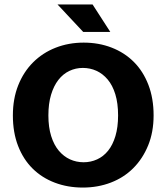

<svg xmlns="http://www.w3.org/2000/svg" viewBox="-20 -834 750 865"><path d="M357 -642Q425 -642 483 -619.5Q541 -597 583 -555Q625 -513 648.5 -452Q672 -391 672 -314Q672 -239 647.5 -179Q623 -119 580.5 -76.5Q538 -34 479.5 -11.5Q421 11 353 11Q285 11 227 -11Q169 -33 127 -74.5Q85 -116 61.5 -176.5Q38 -237 38 -314Q38 -389 62 -449.5Q86 -510 129 -553Q172 -596 230.5 -619Q289 -642 357 -642ZM198 -314Q198 -261 210.5 -221Q223 -181 245 -155Q267 -129 295.5 -116Q324 -103 357 -103Q389 -103 417.5 -116Q446 -129 467 -155Q488 -181 500 -221Q512 -261 512 -314Q512 -369 499.5 -409.5Q487 -450 465 -476Q443 -502 414.5 -515Q386 -528 353 -528Q321 -528 292.5 -514.5Q264 -501 243 -474Q222 -447 210 -407Q198 -367 198 -314ZM239 -814H397L477 -690H355Z"/></svg>

Font: Mukta ExtraBold
Style: Regular
Weight: 800
Designer: Girish Dalvi and Yashodeep Gholap
Foundry: Ek Type
Version: Version 2.538;PS 1.002;hotconv 16.6.51;makeotf.lib2.5.65220;